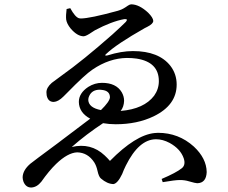

<svg xmlns="http://www.w3.org/2000/svg" viewBox="-20 -797 1040 874"><path d="M434.6 -388.7Q398.4 -388.7 385.7 -359.4Q381.8 -351.6 381.8 -341.8Q383.8 -306.6 439.5 -295.9Q478.5 -334 480.5 -353.5Q480.5 -383.8 444.3 -387.7Q439.5 -388.7 434.6 -388.7ZM283.2 -755.9 299.8 -759.8Q322.3 -718.8 339.8 -713.9Q343.8 -712.9 347.7 -712.9Q388.7 -712.9 516.6 -748Q521.5 -750 525.4 -751Q539.1 -754.9 562.5 -771.5Q571.3 -777.3 577.1 -777.3Q613.3 -777.3 654.3 -739.3Q676.8 -716.8 677.7 -702.1Q677.7 -688.5 650.4 -674.8Q641.6 -670.9 638.7 -668.9Q509.8 -595.7 464.8 -552.7Q454.1 -543.9 462.9 -543.9Q466.8 -543.9 469.7 -544.9Q532.2 -564.5 585 -564.5Q703.1 -564.5 755.9 -497.1Q784.2 -460 784.2 -412.1Q784.2 -318.4 679.7 -267.6Q604.5 -231.4 506.8 -231.4Q477.5 -231.4 449.2 -236.3Q372.1 -185.5 306.6 -127.9Q393.6 -148.4 456.1 -89.8Q468.8 -78.1 480.5 -64.5Q596.7 -182.6 683.6 -191.4Q691.4 -192.4 699.2 -192.4Q793 -192.4 862.3 -129.9Q919.9 -76.2 920.9 -13.7Q918.9 36.1 877.9 37.1Q870.1 37.1 839.8 28.3Q821.3 22.5 798.8 22.5Q776.4 22.5 720.7 32.2L715.8 17.6Q782.2 -10.7 807.6 -31.2Q826.2 -45.9 816.4 -76.2Q801.8 -119.1 752 -146.5Q720.7 -163.1 690.4 -163.1Q612.3 -163.1 552.7 -43Q543 -23.4 536.1 -4.9Q515.6 38.1 496.1 41Q467.8 40 439.5 15.6Q429.7 7.8 423.8 -19.5Q418.9 -42 409.2 -57.6Q379.9 -102.5 331.1 -103.5Q288.1 -101.6 235.4 -50.8Q203.1 -19.5 168 30.3Q147.5 55.7 122.1 56.6Q97.7 56.6 86.9 30.3Q83 19.5 83 9.8Q84 -22.5 118.2 -51.8Q126 -58.6 246.1 -147.5Q252.9 -153.3 258.8 -157.2Q309.6 -195.3 390.6 -256.8Q339.8 -284.2 338.9 -333Q338.9 -373 381.8 -401.4Q411.1 -419.9 444.3 -419.9Q508.8 -419.9 534.2 -377Q544.9 -358.4 544.9 -337.9Q543.9 -310.5 529.3 -292Q635.7 -300.8 681.6 -361.3Q703.1 -391.6 703.1 -427.7Q703.1 -514.6 601.6 -530.3Q581.1 -533.2 557.6 -533.2Q477.5 -532.2 401.4 -480.5Q367.2 -458 285.2 -374Q275.4 -364.3 268.6 -357.4Q245.1 -334 224.6 -333Q198.2 -333 192.4 -363.3Q191.4 -370.1 191.4 -377Q191.4 -398.4 215.8 -419.9Q229.5 -430.7 260.7 -453.1Q358.4 -522.5 492.2 -640.6Q532.2 -676.8 552.7 -697.3Q563.5 -710 550.8 -710Q547.9 -710 545.9 -710Q487.3 -699.2 412.1 -659.2Q408.2 -657.2 398.4 -650.4Q373 -632.8 361.3 -631.8Q332 -631.8 301.8 -667Q284.2 -688.5 281.2 -708Q279.3 -726.6 283.2 -755.9Z"/></svg>

Font: GenYoMin JP SemiBold
Style: Regular
Weight: 600
Version: Version 1.001;PS 1;hotconv 16.6.51;makeotf.lib2.5.65220 DEVE